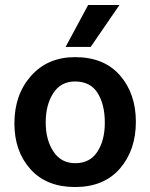

<svg xmlns="http://www.w3.org/2000/svg" viewBox="-20 -745 605 773"><path d="M527 -255Q527 -140 462.5 -66Q398 8 282 8Q167 8 102.5 -64Q38 -136 38 -248Q38 -364 105 -439.5Q172 -515 282 -515Q399 -515 463 -441.5Q527 -368 527 -255ZM164 -252Q164 -182 195 -135Q226 -88 283 -88Q342 -88 372 -134Q402 -180 402 -251Q402 -324 373 -370.5Q344 -417 282 -417Q225 -417 194.5 -370Q164 -323 164 -252ZM345 -556H244L335 -725H461Z"/></svg>

Font: Hind Madurai SemiBold
Style: Regular
Weight: 600
Designer: Jyotish Sonowal
Foundry: Indian Type Foundry
Version: Version 1.001;PS 1.0;hotconv 1.0.86;makeotf.lib2.5.63406; tt